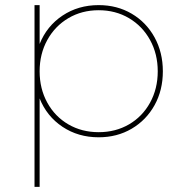

<svg xmlns="http://www.w3.org/2000/svg" viewBox="-20 -537 709 751"><path d="M617 -258Q617 -184 584.5 -125.5Q552 -67 495 -33.5Q438 0 366 0Q286 0 224.5 -41Q163 -82 135 -152V194H115V-517H135V-365Q163 -435 224.5 -476Q286 -517 366 -517Q438 -517 495 -483.5Q552 -450 584.5 -391Q617 -332 617 -258ZM597 -258Q597 -326 567 -380.5Q537 -435 484.5 -466Q432 -497 366 -497Q300 -497 247.5 -466Q195 -435 165 -380.5Q135 -326 135 -258Q135 -190 165 -135.5Q195 -81 247.5 -50.5Q300 -20 366 -20Q432 -20 484.5 -50.5Q537 -81 567 -135.5Q597 -190 597 -258Z"/></svg>

Font: TypoPRO Montserrat
Style: Regular
Weight: 250
Designer: Julieta Ulanovsky
Foundry: Julieta Ulanovsky
Version: Version 6.001